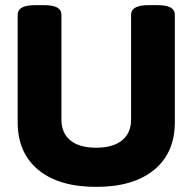

<svg xmlns="http://www.w3.org/2000/svg" viewBox="-20 -722 752 750"><path d="M356 8Q210 8 129.5 -58.5Q49 -125 49 -245V-664Q49 -683 66 -692.5Q83 -702 120 -702H150Q187 -702 203.5 -692.5Q220 -683 220 -664V-255Q220 -202 255 -173.5Q290 -145 356 -145Q421 -145 456.5 -173.5Q492 -202 492 -255V-664Q492 -683 509 -692.5Q526 -702 563 -702H592Q630 -702 646.5 -692.5Q663 -683 663 -664V-245Q663 -125 582 -58.5Q501 8 356 8Z"/></svg>

Font: Asap ExtraBold
Style: Regular
Weight: 800
Designer: Pablo Cosgaya
Foundry: Omnibus-Type
Version: Version 3.001; ttfautohint (v1.8.4.7-5d5b)